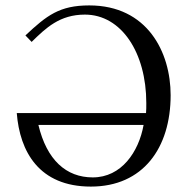

<svg xmlns="http://www.w3.org/2000/svg" viewBox="-20 -678 684 710"><path d="M97 -523C150 -575 201 -624 294 -624C429 -624 521 -483 521 -297C521 -283 521 -271 520 -260H42C53 -118 124 12 316 12C509 12 611 -131 611 -326C611 -485 525 -658 310 -658C200 -658 153 -621 74 -547ZM122 -216H511C493 -116 429 -22 323 -22C225 -22 153 -86 122 -216Z"/></svg>

Font: Libertinus Math
Style: Regular
Weight: 400
Designer: Philipp H. Poll, Khaled Hosny
Foundry: Caleb Maclennan
Version: Version 7.050;RELEASE